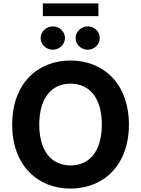

<svg xmlns="http://www.w3.org/2000/svg" viewBox="-20 -1090 823 1120"><path d="M391 10C584 10 732 -126 732 -363C732 -601 584 -737 391 -737C198 -737 51 -601 51 -363C51 -127 198 10 391 10ZM209 -363C209 -514 277 -602 391 -602C506 -602 574 -514 574 -363C574 -213 506 -125 391 -125C277 -125 209 -214 209 -363ZM217 -868C217 -831 249 -800 288 -800C327 -800 359 -831 359 -868C359 -905 327 -936 288 -936C249 -936 217 -905 217 -868ZM230 -996H554V-1070H230ZM421 -868C421 -831 453 -800 492 -800C531 -800 562 -831 562 -868C562 -905 531 -936 492 -936C453 -936 421 -905 421 -868Z"/></svg>

Font: Wafeq
Style: Bold
Weight: 700
Designer: Rasmus Andersson & Azza Alameddine
Foundry: Google & TypeTogether
Version: Version 3.000;FEAKit 1.0